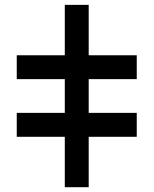

<svg xmlns="http://www.w3.org/2000/svg" viewBox="-20 -780 640 800"><path d="M549.8 -549.8Q483.4 -549.8 349.6 -549.8Q349.6 -620.1 349.6 -759.8Q316.4 -759.8 250 -759.8Q250 -690.4 250 -549.8Q183.6 -549.8 49.8 -549.8Q49.8 -516.6 49.8 -450.2Q116.2 -450.2 250 -450.2Q250 -403.3 250 -309.6Q183.6 -309.6 49.8 -309.6Q49.8 -276.4 49.8 -210Q116.2 -210 250 -210Q250 -139.6 250 0Q283.2 0 349.6 0Q349.6 -70.3 349.6 -210Q417 -210 549.8 -210Q549.8 -243.2 549.8 -309.6Q483.4 -309.6 349.6 -309.6Q349.6 -356.4 349.6 -450.2Q417 -450.2 549.8 -450.2Q549.8 -483.4 549.8 -549.8Z"/></svg>

Font: Alibu-Mazigh Belqasem 1
Style: Bold
Weight: 400
Designer: Mazigh Mubarik Belqasem
Version: Version 1.0